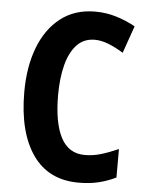

<svg xmlns="http://www.w3.org/2000/svg" viewBox="-53 -767 631 820"><g transform="rotate(5 263.0 -357.0)"><path d="M331 -604Q284 -604 254 -572Q224 -540 209.5 -484Q195 -428 195 -355Q195 -237 228 -173.5Q261 -110 331 -110Q365 -110 399 -120Q433 -130 474 -148V-26Q437 -8 399 1Q361 10 315 10Q185 10 117.5 -87Q50 -184 50 -356Q50 -463 81.5 -546Q113 -629 174 -676.5Q235 -724 322 -724Q369 -724 412 -711Q455 -698 495 -676L454 -559Q422 -579 390.5 -591.5Q359 -604 331 -604Z"/></g></svg>

Font: Noto Sans Gurmukhi UI Condensed
Style: Bold
Weight: 700
Width: 3
Designer: Jelle Bosma - Monotype Design Team
Foundry: Monotype Imaging Inc.
Version: Version 2.004; ttfautohint (v1.8.4.7-5d5b)